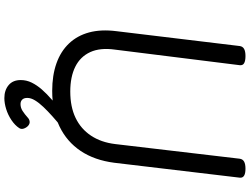

<svg xmlns="http://www.w3.org/2000/svg" viewBox="-156 -774 1174 903"><g transform="rotate(90 431.5 -323.0)"><path d="M408 19Q335 19 278.5 -1Q222 -21 185 -60Q148 -99 133 -154.5Q118 -210 127 -282L197 -863Q199 -877 210.5 -883.5Q222 -890 244 -890Q267 -890 278 -883.5Q289 -877 287 -862L214 -277Q204 -207 225.5 -160Q247 -113 294.5 -89.5Q342 -66 411 -66Q483 -66 535 -91Q587 -116 618.5 -163.5Q650 -211 658 -277L727 -863Q729 -877 740.5 -883.5Q752 -890 774 -890Q820 -890 816 -862L746 -273Q734 -180 690.5 -115Q647 -50 575.5 -15.5Q504 19 408 19ZM442 244Q405 244 381 224Q357 204 357 167Q357 140 369 115.5Q381 91 401.5 67.5Q422 44 450.5 19.5Q479 -5 513 -31H577V-24Q551 -3 527 18.5Q503 40 483.5 60.5Q464 81 452.5 100Q441 119 441 136Q441 152 449 160Q457 168 470 168Q487 168 502 158.5Q517 149 536 132Q543 126 553 125Q563 124 573 133Q582 142 585.5 153.5Q589 165 583 174Q570 194 545.5 210.5Q521 227 493.5 235.5Q466 244 442 244Z"/></g></svg>

Font: Playwrite GB J
Style: Italic
Weight: 400
Italic angle: -7.01216°
Designer: Veronika Burian, José Scaglione
Foundry: TypeTogether
Version: Version 1.002